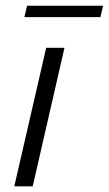

<svg xmlns="http://www.w3.org/2000/svg" viewBox="-20 -656 383 676"><path d="M65.9 -595.7 75.2 -635.7H342.8L333.5 -595.7ZM30.3 0 142.6 -487.8H207L95.2 0Z"/></svg>

Font: HK Grotesk Legacy
Style: Italic
Weight: 400
Italic angle: -13°
Designer: Alfredo Marco Pradil
Foundry: Hanken Design Co.
Version: Version 2.022;PS 002.022;hotconv 1.0.88;makeotf.lib2.5.64775